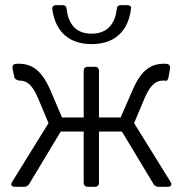

<svg xmlns="http://www.w3.org/2000/svg" viewBox="-20 -716 700 736"><path d="M331.1 -546.9C437.5 -546.9 475.6 -617.2 482.4 -685.5C483.4 -692.4 476.6 -696.3 466.8 -696.3H443.4C433.6 -696.3 428.7 -691.4 427.7 -681.6C421.9 -630.9 396.5 -586.9 331.1 -586.9C265.6 -586.9 241.2 -630.9 235.4 -681.6C234.4 -691.4 229.5 -696.3 219.7 -696.3H195.3C185.5 -696.3 178.7 -690.4 180.7 -679.7C189.5 -613.3 228.5 -546.9 331.1 -546.9ZM494.1 -244.1 535.2 -341.8C559.6 -397.5 582 -407.2 607.4 -407.2C611.3 -407.2 613.3 -407.2 615.2 -406.2C620.1 -405.3 624 -410.2 626 -419.9L631.8 -452.1C633.8 -460.9 629.9 -469.7 620.1 -470.7C617.2 -471.7 613.3 -471.7 609.4 -471.7C561.5 -471.7 522.5 -450.2 489.3 -373L442.4 -265.6H359.4V-444.3C359.4 -454.1 353.5 -460 343.8 -460H316.4C306.6 -460 300.8 -454.1 300.8 -444.3V-265.6H217.8L171.9 -373C137.7 -450.2 99.6 -471.7 50.8 -471.7C46.9 -471.7 42 -471.7 38.1 -470.7C29.3 -468.8 26.4 -461.9 28.3 -452.1L35.2 -419.9C37.1 -410.2 52.7 -407.2 52.7 -407.2C79.1 -407.2 100.6 -397.5 125 -341.8L166 -244.1L26.4 -18.6C19.5 -7.8 24.4 0 37.1 0H73.2C81.1 0 87.9 -3.9 91.8 -10.7L212.9 -211.9H300.8V-15.6C300.8 -5.9 306.6 0 316.4 0H343.8C353.5 0 359.4 -5.9 359.4 -15.6V-211.9H447.3L568.4 -10.7C572.3 -3.9 579.1 0 586.9 0H623C635.7 0 640.6 -7.8 633.8 -18.6Z"/></svg>

Font: Ed Sans Neue Light
Style: Regular
Weight: 300
Designer: Stephen Hutchings
Version: Version 1.004;PS 001.004;hotconv 1.0.88;makeotf.lib2.5.64775